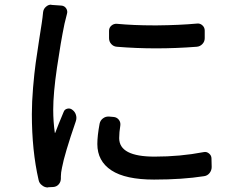

<svg xmlns="http://www.w3.org/2000/svg" viewBox="-20 -783 1040 833"><path d="M487.3 -580.1Q472.7 -581.1 462.9 -591.8Q453.1 -602.5 453.1 -617.2V-649.4Q453.1 -663.1 463.4 -671.9Q473.6 -680.7 487.3 -679.7Q560.5 -672.9 646.5 -672.9Q654.3 -672.9 662.1 -672.9Q757.8 -673.8 834 -680.7Q847.7 -682.6 857.9 -673.3Q868.2 -664.1 868.2 -650.4V-617.2Q868.2 -602.5 857.9 -591.8Q847.7 -581.1 833 -580.1Q744.1 -573.2 657.2 -573.2Q571.3 -573.2 487.3 -580.1ZM412.1 -246.1Q415 -260.7 426.8 -269.5Q438.5 -278.3 453.1 -277.3L474.6 -275.4Q488.3 -273.4 496.1 -262.7Q503.9 -252 502 -238.3Q497.1 -209 497.1 -183.6Q497.1 -103.5 650.4 -103.5Q761.7 -103.5 863.3 -123Q876 -126 886.7 -117.2Q897.5 -108.4 897.5 -95.7L898.4 -58.6Q898.4 -43.9 889.2 -32.2Q879.9 -20.5 865.2 -18.6Q771.5 -3.9 648.4 -3.9Q524.4 -3.9 463.4 -43.9Q402.3 -84 402.3 -158.2Q402.3 -193.4 412.1 -246.1ZM167 -730.5Q168.9 -745.1 179.7 -753.9Q189.5 -762.7 201.2 -762.7Q203.1 -762.7 204.1 -761.7L246.1 -758.8Q259.8 -757.8 267.1 -746.6Q274.4 -735.4 270.5 -722.7Q264.6 -699.2 259.8 -679.7Q243.2 -599.6 227.1 -488.8Q210.9 -377.9 210.9 -306.6Q210.9 -255.9 217.8 -207Q217.8 -207 218.8 -206.5Q219.7 -206.1 219.7 -207Q232.4 -241.2 255.9 -296.9Q259.8 -308.6 272 -311.5Q284.2 -314.5 293.9 -306.6Q305.7 -297.9 309.6 -284.2Q311.5 -277.3 311.5 -271.5Q311.5 -263.7 308.6 -255.9Q259.8 -114.3 249 -55.7Q244.1 -33.2 244.1 -17.6Q244.1 -14.6 244.1 -10.7Q244.1 -9.8 244.1 -8.8Q244.1 5.9 234.9 16.6Q225.6 27.3 210.9 28.3L190.4 29.3Q189.5 30.3 187.5 30.3Q173.8 30.3 163.1 21.5Q150.4 12.7 147.5 -2Q118.2 -128.9 118.2 -288.1Q118.2 -339.8 123.5 -403.3Q128.9 -466.8 134.8 -509.3Q140.6 -551.8 149.9 -610.8Q159.2 -669.9 161.1 -682.6Q165 -708 167 -730.5Z"/></svg>

Font: Gen Jyuu GothicL Medium
Style: Regular
Weight: 500
Designer: [Source Han Sans]
Ryoko NISHIZUKA  (kana & ideographs); Paul D. Hunt (Latin, Greek & Cyrillic); Wenlong ZHANG  (bopomofo
Version: Version 1.002.20150607